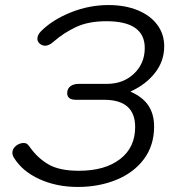

<svg xmlns="http://www.w3.org/2000/svg" viewBox="-20 -730 684 760"><path d="M35 -106Q29 -116 29 -125Q29 -141 43 -152.5Q57 -164 74 -164Q81 -164 86 -161Q91 -158 98 -148Q128 -105 171.5 -79.5Q215 -54 292 -54Q395 -54 455 -100Q515 -146 515 -227Q515 -335 392 -335H281Q246 -335 246 -361Q246 -379 258.5 -388.5Q271 -398 292 -398H403Q468 -398 510.5 -438.5Q553 -479 553 -540Q553 -646 401 -646Q330 -646 281 -623Q232 -600 192 -565Q174 -549 159 -549Q147 -549 137.5 -557Q128 -565 128 -577Q128 -592 143 -607Q188 -652 260.5 -681Q333 -710 409 -710Q475 -710 525 -689.5Q575 -669 602.5 -632Q630 -595 630 -547Q630 -488 593.5 -441.5Q557 -395 497 -368V-367Q545 -346 567.5 -312Q590 -278 590 -229Q590 -154 549.5 -100Q509 -46 440 -18Q371 10 288 10Q204 10 136 -21Q68 -52 35 -106Z"/></svg>

Font: Kodchasan
Style: Italic
Weight: 400
Italic angle: -10°
Version: Version 1.000; ttfautohint (v1.6)